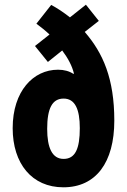

<svg xmlns="http://www.w3.org/2000/svg" viewBox="-20 -788 542 818"><path d="M198 -767 135 -687C154 -673 173 -658 191 -641L129 -592L184 -524L245 -573C269 -541 287 -508 295 -475L293 -473C275 -485 253 -491 227 -491C122 -491 34 -400 34 -242C34 -91 116 10 250 10C389 10 467 -96 467 -274C467 -453 419 -562 341 -652L401 -699L346 -768L278 -714C250 -736 223 -754 198 -767ZM251 -368C300 -368 320 -322 320 -242C320 -155 301 -111 251 -111C202 -111 181 -159 181 -239C181 -327 203 -368 251 -368Z"/></svg>

Font: Noto Sans Khmer UI ExtraCondensed ExtraBold
Style: Regular
Weight: 800
Width: 2
Designer: Danh Hong and the Monotype Design Team
Foundry: Monotype Imaging Inc.
Version: Version 2.002